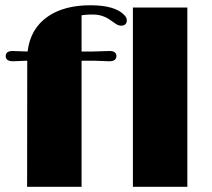

<svg xmlns="http://www.w3.org/2000/svg" viewBox="-20 -720 817 740"><path d="M400.9 -483.9 348.6 -485.8H294.4V0H84.5L85 -485.8H77.1L30.8 -483.9Q2 -483.9 2 -503.7Q2 -523.4 28.3 -523.4L86.4 -521.5Q96.7 -609.9 165 -656.7Q227.5 -699.7 328.6 -699.7Q423.3 -699.7 459 -662.1Q468.8 -651.9 468.8 -642.6Q468.8 -621.1 446.8 -621.1Q436 -621.1 425.8 -628.4L408.2 -640.6Q379.9 -661.6 347.2 -663.6Q338.4 -664.1 328.9 -664.1Q319.3 -664.1 311 -663.1Q302.7 -662.1 294.4 -661.1V-521.5H336.9L402.3 -523.4Q428.7 -523.4 428.7 -503.7Q428.7 -483.9 400.9 -483.9ZM492.2 -690.9H702.1V0H492.2Z"/></svg>

Font: Limelight
Style: Regular
Weight: 400
Designer: Nicole Fally
Foundry: Nicole Fally
Version: Version 1.002